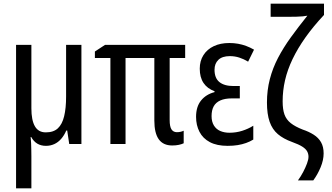

<svg xmlns="http://www.w3.org/2000/svg" viewBox="-20 -780 1796 1040"><path d="M421 -537V0H355L344 -73H339Q328 -47 311.5 -28Q295 -9 274 0.5Q253 10 229 10Q202 10 182 -2Q162 -14 149 -38H146Q148 -22 148.5 -4.5Q149 13 149.5 30.5Q150 48 150 66V240H67V-537H150V-193Q150 -129 169 -96Q188 -63 228 -63Q270 -63 293.5 -85Q317 -107 327.5 -150.5Q338 -194 338 -257V-537Z M938 -64Q948 -64 957.5 -66Q967 -68 975 -72V-4Q965 1 949 4.5Q933 8 913 8Q864 8 840 -25.5Q816 -59 816 -127V-466H660V0H578V-466H494V-501L549 -537H983V-466H899V-130Q899 -94 909 -79Q919 -64 938 -64Z M1279 -314V-247H1235Q1198 -247 1173.5 -236Q1149 -225 1137.5 -204Q1126 -183 1126 -151Q1126 -121 1138.5 -100.5Q1151 -80 1173 -70.5Q1195 -61 1223 -61Q1259 -61 1292 -71.5Q1325 -82 1352 -99V-24Q1334 -13 1313 -5.5Q1292 2 1267.5 6Q1243 10 1213 10Q1155 10 1117 -10Q1079 -30 1060.5 -66Q1042 -102 1042 -147Q1042 -202 1069 -235.5Q1096 -269 1142 -281V-286Q1103 -300 1082.5 -330.5Q1062 -361 1062 -408Q1062 -450 1082 -481.5Q1102 -513 1138 -530Q1174 -547 1222 -547Q1247 -547 1269.5 -543Q1292 -539 1313.5 -531Q1335 -523 1356 -511L1324 -446Q1301 -460 1276.5 -468Q1252 -476 1225 -476Q1184 -476 1163 -456Q1142 -436 1142 -402Q1142 -357 1168.5 -335.5Q1195 -314 1245 -314Z M1733 51Q1733 87 1716.5 126.5Q1700 166 1677 197H1594Q1610 175 1622.5 151Q1635 127 1643 105.5Q1651 84 1651 69Q1651 53 1643.5 39.5Q1636 26 1617 14Q1598 2 1562 -11Q1515 -28 1485 -53.5Q1455 -79 1440.5 -120.5Q1426 -162 1426 -225Q1426 -291 1441.5 -351Q1457 -411 1486 -466.5Q1515 -522 1555.5 -578Q1596 -634 1645 -695Q1636 -693 1620.5 -691.5Q1605 -690 1585.5 -689.5Q1566 -689 1544 -689H1446V-760H1735V-699Q1676 -636 1634 -576.5Q1592 -517 1564.5 -459.5Q1537 -402 1524 -345.5Q1511 -289 1511 -231Q1511 -187 1521 -159.5Q1531 -132 1555 -113Q1579 -94 1620 -78Q1653 -67 1679 -50.5Q1705 -34 1719 -9.5Q1733 15 1733 51Z"/></svg>

Font: Noto Sans Display Condensed
Style: Regular
Weight: 400
Width: 3
Designer: Monotype Design Team
Foundry: Monotype Imaging Inc.
Version: Version 2.003